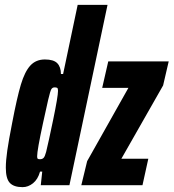

<svg xmlns="http://www.w3.org/2000/svg" viewBox="-20 -763 715 791"><path d="M4 -72Q4 -101 10 -143Q16 -185 30 -256Q50 -361 66 -414.5Q82 -468 105 -493Q128 -518 165 -518Q201 -518 216 -502.5Q231 -487 231 -458H240L300 -743H423L266 0H148L154 -56H145Q136 -24 116 -8Q96 8 73 8Q37 8 20.5 -9.5Q4 -27 4 -72ZM170 -137Q179 -173 199 -269.5Q219 -366 219 -389Q219 -399 215.5 -401Q212 -403 205 -403Q196 -403 191.5 -395.5Q187 -388 178.5 -352Q170 -316 157 -255Q133 -144 133 -119Q133 -111 135.5 -109Q138 -107 145 -107Q154 -107 159.5 -112.5Q165 -118 170 -137ZM315 0 339 -99 509 -401H401L426 -510H675L652 -411L480 -109H591L567 0Z"/></svg>

Font: Saira Ultra Condensed Black
Style: Italic
Weight: 900
Width: 1
Italic angle: -12°
Designer: Hector Gatti with collaboration of the Omnibus-Type team
Foundry: Omnibus-Type
Version: Version 1.001; ttfautohint (v1.8)